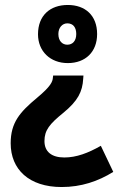

<svg xmlns="http://www.w3.org/2000/svg" viewBox="-20 -565 477 773"><path d="M253 -545C182 -545 133 -503 133 -427C133 -359 182 -311 253 -311C324 -311 371 -356 371 -428C371 -503 323 -545 253 -545ZM251 -471C275 -471 287 -454 287 -428C287 -400 272 -385 251 -385C231 -385 215 -400 215 -428C215 -454 231 -471 251 -471ZM316 -261H194L193 -253C192 -236 184 -217 130 -172C59 -113 23 -71 23 12C23 117 97 188 228 188C307 188 375 165 436 127L386 22C335 51 288 69 239 69C188 69 159 46 159 3C159 -41 180 -66 234 -110C294 -159 312 -196 315 -248Z"/></svg>

Font: Noto Sans Myanmar SemiCondensed
Style: Bold
Weight: 700
Width: 4
Designer: Monotype Design Team
Foundry: Monotype Imaging Inc.
Version: Version 2.107